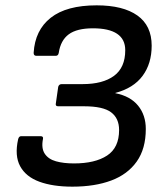

<svg xmlns="http://www.w3.org/2000/svg" viewBox="-20 -687 612 719"><path d="M251 12Q178 12 127.5 -6.5Q77 -25 55.5 -64.5Q34 -104 48 -166Q51 -177 59 -177H132Q143 -177 141 -167Q134 -132 147.5 -111.5Q161 -91 189.5 -83Q218 -75 257 -75Q336 -75 381 -104.5Q426 -134 426 -200Q426 -244 396 -266.5Q366 -289 295 -289H198Q187 -289 189 -299L198 -362Q201 -372 211 -372H289Q365 -372 407 -403Q449 -434 449 -499Q449 -540 418.5 -560.5Q388 -581 328 -581Q268 -581 237.5 -558.5Q207 -536 200 -489Q198 -478 189 -478H116Q106 -478 106 -489Q111 -574 170 -620.5Q229 -667 342 -667Q441 -667 494.5 -629Q548 -591 548 -516Q548 -449 514 -403Q480 -357 412 -339V-338Q468 -327 497 -291.5Q526 -256 526 -204Q526 -130 492 -82Q458 -34 396.5 -11Q335 12 251 12Z"/></svg>

Font: Sofia Sans SemiBold
Style: Italic
Weight: 600
Italic angle: -9°
Designer: Botio Nikoltchev, Ani Petrova
Foundry: lettersoup
Version: Version 4.100-B